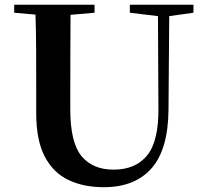

<svg xmlns="http://www.w3.org/2000/svg" viewBox="-20 -761 858 800"><path d="M521 -708V-741.2H786.1V-708L685.1 -693.8L682.1 -304.2Q680.7 -138.2 611.3 -59.6Q542 19 412.1 19Q328.6 19 265.4 -11Q202.1 -41 166.5 -108.6Q130.9 -176.3 130.9 -290V-400.9Q130.9 -475.1 130.6 -550Q130.4 -625 127.9 -700.2L39.1 -708V-741.2H374V-708L273.9 -699.2Q273.4 -624.5 273.2 -550.3Q272.9 -476.1 272.9 -400.9V-305.2Q272.9 -167 319.6 -110.6Q366.2 -54.2 453.1 -54.2Q545.4 -54.2 593.5 -114Q641.6 -173.8 640.1 -312L638.2 -693.8Z"/></svg>

Font: Source Han Serif TW
Style: Bold
Weight: 700
Designer: Ryoko NISHIZUKA Ë•øÂ°öÊ∂ºÂ≠ê (kana & ideographs); Frank Grie√ühammer (Latin, Greek & Cyrillic); Wenlong ZHANG Âº†ÊñáÈæô 
Foundry: Adobe
Version: Version 2.003;hotconv 1.1.1;makeotfexe 2.6.0